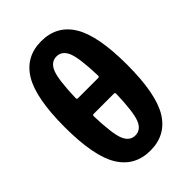

<svg xmlns="http://www.w3.org/2000/svg" viewBox="-227 -842 955 955"><g transform="rotate(-45 250.0 -365.0)"><path d="M321.3 -419.9Q329.1 -419.9 329.1 -428.7Q325.2 -556.6 307.1 -599.6Q289.1 -642.6 250 -642.6Q210.9 -642.6 192.9 -599.6Q174.8 -556.6 170.9 -428.7Q170.9 -419.9 178.7 -419.9ZM329.1 -300.8Q329.1 -309.6 321.3 -309.6H178.7Q170.9 -309.6 170.9 -300.8Q174.8 -172.9 192.9 -129.9Q210.9 -86.9 250 -86.9Q289.1 -86.9 307.1 -129.9Q325.2 -172.9 329.1 -300.8ZM85.4 -659.7Q140.6 -750 250 -750Q359.4 -750 414.6 -659.7Q469.7 -569.3 469.7 -365.2Q469.7 -161.1 414.6 -70.8Q359.4 19.5 250 19.5Q140.6 19.5 85.4 -70.8Q30.3 -161.1 30.3 -365.2Q30.3 -569.3 85.4 -659.7Z"/></g></svg>

Font: Rounded Mgen+ 1m bold
Style: Bold
Weight: 700
Designer: [Source Han Sans]
Ryoko NISHIZUKA  (kana & ideographs); Paul D. Hunt (Latin, Greek & Cyrillic); Wenlong ZHANG  (bopomofo
Version: Version 1.059.20150602